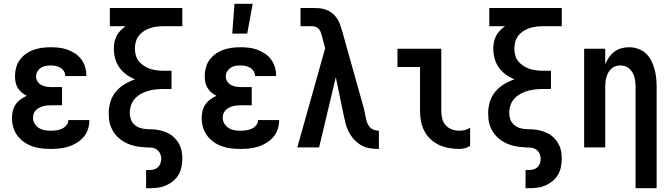

<svg xmlns="http://www.w3.org/2000/svg" viewBox="-20 -777 3540 1012"><path d="M247 8Q222 8 197.5 5Q173 2 150 -6Q127 -14 106.5 -28.5Q86 -43 71.5 -62.5Q57 -82 50 -106Q43 -130 43 -155Q43 -174 47.5 -192.5Q52 -211 62.5 -226.5Q73 -242 88.5 -253Q104 -264 121 -272Q107 -279 94.5 -289.5Q82 -300 73.5 -314Q65 -328 62 -343.5Q59 -359 59 -376Q59 -398 65 -420.5Q71 -443 84.5 -461.5Q98 -480 117 -493.5Q136 -507 157.5 -514.5Q179 -522 201.5 -525Q224 -528 247 -528Q269 -528 291.5 -525.5Q314 -523 335 -515.5Q356 -508 375 -495.5Q394 -483 407.5 -465.5Q421 -448 428 -426Q435 -404 435 -382V-376H324V-378Q324 -391 316.5 -402.5Q309 -414 297.5 -420.5Q286 -427 273 -429.5Q260 -432 247 -432Q233 -432 219.5 -429.5Q206 -427 195 -419.5Q184 -412 177 -400Q170 -388 170 -374Q170 -360 177.5 -348Q185 -336 197 -329.5Q209 -323 222.5 -320.5Q236 -318 250 -318H307V-222H250Q239 -222 228 -221Q217 -220 206.5 -217Q196 -214 186.5 -209Q177 -204 169 -196Q161 -188 157.5 -177.5Q154 -167 154 -156Q154 -140 162.5 -125.5Q171 -111 184.5 -102.5Q198 -94 214.5 -91Q231 -88 247 -88Q262 -88 277 -90Q292 -92 305.5 -98Q319 -104 329.5 -116Q340 -128 340 -143V-144H451V-140Q451 -117 443 -94Q435 -71 419.5 -53.5Q404 -36 383.5 -23.5Q363 -11 340.5 -4Q318 3 294.5 5.5Q271 8 247 8Z M750 215V119H770Q782 119 793.5 115.5Q805 112 813.5 103.5Q822 95 826 83Q830 71 830 60Q830 45 823 31Q816 17 803.5 9.5Q791 2 775.5 1Q760 0 745.5 -0.5Q731 -1 716 -3Q701 -5 686.5 -8.5Q672 -12 658.5 -17.5Q645 -23 632 -30.5Q619 -38 607.5 -48Q596 -58 587 -69.5Q578 -81 571 -94.5Q564 -108 560 -122Q556 -136 554.5 -151Q553 -166 553 -181Q553 -211 562 -240.5Q571 -270 590.5 -293.5Q610 -317 636.5 -333Q663 -349 692 -359Q667 -369 645.5 -384.5Q624 -400 609 -421.5Q594 -443 587 -468.5Q580 -494 580 -520Q580 -538 583.5 -555.5Q587 -573 595 -588.5Q603 -604 615.5 -616.5Q628 -629 642 -639H559V-735H941V-639H846Q827 -639 809 -637Q791 -635 773.5 -629.5Q756 -624 740 -614Q724 -604 712.5 -589.5Q701 -575 696 -557.5Q691 -540 691 -521Q691 -503 696 -485Q701 -467 712.5 -453Q724 -439 740 -429Q756 -419 773.5 -413.5Q791 -408 809 -406Q827 -404 846 -404H884V-308H846Q825 -308 804 -306Q783 -304 763 -298.5Q743 -293 724.5 -283Q706 -273 692 -258Q678 -243 671 -223Q664 -203 664 -182Q664 -164 670 -147.5Q676 -131 689 -119.5Q702 -108 719 -102.5Q736 -97 753.5 -96.5Q771 -96 788.5 -95Q806 -94 823 -90Q840 -86 856 -79.5Q872 -73 886 -62.5Q900 -52 911 -38Q922 -24 929 -8Q936 8 938.5 25Q941 42 941 59Q941 81 936.5 103Q932 125 921 144Q910 163 893 177Q876 191 856 200Q836 209 814 212Q792 215 770 215Z M1247 8Q1222 8 1197.5 5Q1173 2 1150 -6Q1127 -14 1106.5 -28.5Q1086 -43 1071.5 -62.5Q1057 -82 1050 -106Q1043 -130 1043 -155Q1043 -174 1047.5 -192.5Q1052 -211 1062.5 -226.5Q1073 -242 1088.5 -253Q1104 -264 1121 -272Q1107 -279 1094.5 -289.5Q1082 -300 1073.5 -314Q1065 -328 1062 -343.5Q1059 -359 1059 -376Q1059 -398 1065 -420.5Q1071 -443 1084.5 -461.5Q1098 -480 1117 -493.5Q1136 -507 1157.5 -514.5Q1179 -522 1201.5 -525Q1224 -528 1247 -528Q1269 -528 1291.5 -525.5Q1314 -523 1335 -515.5Q1356 -508 1375 -495.5Q1394 -483 1407.5 -465.5Q1421 -448 1428 -426Q1435 -404 1435 -382V-376H1324V-378Q1324 -391 1316.5 -402.5Q1309 -414 1297.5 -420.5Q1286 -427 1273 -429.5Q1260 -432 1247 -432Q1233 -432 1219.5 -429.5Q1206 -427 1195 -419.5Q1184 -412 1177 -400Q1170 -388 1170 -374Q1170 -360 1177.5 -348Q1185 -336 1197 -329.5Q1209 -323 1222.5 -320.5Q1236 -318 1250 -318H1307V-222H1250Q1239 -222 1228 -221Q1217 -220 1206.5 -217Q1196 -214 1186.5 -209Q1177 -204 1169 -196Q1161 -188 1157.5 -177.5Q1154 -167 1154 -156Q1154 -140 1162.5 -125.5Q1171 -111 1184.5 -102.5Q1198 -94 1214.5 -91Q1231 -88 1247 -88Q1262 -88 1277 -90Q1292 -92 1305.5 -98Q1319 -104 1329.5 -116Q1340 -128 1340 -143V-144H1451V-140Q1451 -117 1443 -94Q1435 -71 1419.5 -53.5Q1404 -36 1383.5 -23.5Q1363 -11 1340.5 -4Q1318 3 1294.5 5.5Q1271 8 1247 8ZM1204 -600 1216 -757H1312L1283 -600Z M1977 8Q1952 8 1927 4Q1902 0 1881 -13Q1860 -26 1843.5 -45Q1827 -64 1816 -86.5Q1805 -109 1799.5 -133.5Q1794 -158 1789 -182L1750 -370L1662 0H1547L1694 -523L1676 -589V-590Q1673 -600 1669.5 -609.5Q1666 -619 1658.5 -626.5Q1651 -634 1641 -636.5Q1631 -639 1621 -639H1564V-735H1621Q1640 -735 1658.5 -734Q1677 -733 1695 -727Q1713 -721 1728 -710Q1743 -699 1754 -683.5Q1765 -668 1771.5 -650.5Q1778 -633 1783 -615L1898 -205Q1901 -192 1903.5 -179Q1906 -166 1908.5 -153.5Q1911 -141 1916 -128.5Q1921 -116 1929.5 -106.5Q1938 -97 1951 -92.5Q1964 -88 1977 -88Z M2403 8Q2376 8 2348.5 3.5Q2321 -1 2296.5 -12Q2272 -23 2251.5 -41.5Q2231 -60 2218 -84Q2205 -108 2199.5 -135Q2194 -162 2194 -189V-424H2075V-520H2306V-189Q2306 -169 2311.5 -149.5Q2317 -130 2330.5 -115.5Q2344 -101 2363.5 -94.5Q2383 -88 2403 -88Q2417 -88 2431.5 -92Q2446 -96 2458 -104V-8Q2446 0 2431.5 4Q2417 8 2403 8Z M2750 215V119H2770Q2782 119 2793.5 115.5Q2805 112 2813.5 103.5Q2822 95 2826 83Q2830 71 2830 60Q2830 45 2823 31Q2816 17 2803.5 9.5Q2791 2 2775.5 1Q2760 0 2745.5 -0.5Q2731 -1 2716 -3Q2701 -5 2686.5 -8.5Q2672 -12 2658.5 -17.5Q2645 -23 2632 -30.5Q2619 -38 2607.5 -48Q2596 -58 2587 -69.5Q2578 -81 2571 -94.5Q2564 -108 2560 -122Q2556 -136 2554.5 -151Q2553 -166 2553 -181Q2553 -211 2562 -240.5Q2571 -270 2590.5 -293.5Q2610 -317 2636.5 -333Q2663 -349 2692 -359Q2667 -369 2645.5 -384.5Q2624 -400 2609 -421.5Q2594 -443 2587 -468.5Q2580 -494 2580 -520Q2580 -538 2583.5 -555.5Q2587 -573 2595 -588.5Q2603 -604 2615.5 -616.5Q2628 -629 2642 -639H2559V-735H2941V-639H2846Q2827 -639 2809 -637Q2791 -635 2773.5 -629.5Q2756 -624 2740 -614Q2724 -604 2712.5 -589.5Q2701 -575 2696 -557.5Q2691 -540 2691 -521Q2691 -503 2696 -485Q2701 -467 2712.5 -453Q2724 -439 2740 -429Q2756 -419 2773.5 -413.5Q2791 -408 2809 -406Q2827 -404 2846 -404H2884V-308H2846Q2825 -308 2804 -306Q2783 -304 2763 -298.5Q2743 -293 2724.5 -283Q2706 -273 2692 -258Q2678 -243 2671 -223Q2664 -203 2664 -182Q2664 -164 2670 -147.5Q2676 -131 2689 -119.5Q2702 -108 2719 -102.5Q2736 -97 2753.5 -96.5Q2771 -96 2788.5 -95Q2806 -94 2823 -90Q2840 -86 2856 -79.5Q2872 -73 2886 -62.5Q2900 -52 2911 -38Q2922 -24 2929 -8Q2936 8 2938.5 25Q2941 42 2941 59Q2941 81 2936.5 103Q2932 125 2921 144Q2910 163 2893 177Q2876 191 2856 200Q2836 209 2814 212Q2792 215 2770 215Z M3330 215V-320Q3330 -333 3328.5 -346Q3327 -359 3323.5 -371.5Q3320 -384 3313.5 -395Q3307 -406 3297.5 -415Q3288 -424 3275.5 -428Q3263 -432 3250 -432Q3237 -432 3224.5 -428Q3212 -424 3202.5 -415Q3193 -406 3186.5 -395Q3180 -384 3176.5 -371.5Q3173 -359 3171.5 -346Q3170 -333 3170 -320V0H3059V-520H3170V-438Q3178 -458 3190 -475Q3202 -492 3218.5 -504.5Q3235 -517 3255 -522.5Q3275 -528 3296 -528Q3320 -528 3343 -520Q3366 -512 3383.5 -496Q3401 -480 3412 -458.5Q3423 -437 3429.5 -414Q3436 -391 3438.5 -367.5Q3441 -344 3441 -320V215Z"/></svg>

Font: Iosevka Custom
Style: Bold
Weight: 700
Monospace: yes
Designer: Belleve Invis
Foundry: Belleve Invis
Version: Version 30.3.3; ttfautohint (v1.8.3)